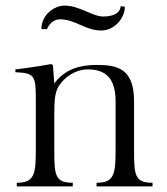

<svg xmlns="http://www.w3.org/2000/svg" viewBox="-20 -666 595 686"><path d="M426 -642 411 -644C411 -626 394 -607 349 -607C309 -607 265 -646 210 -646C176 -646 128 -615 128 -562H148C148 -562 160 -597 195 -597C249 -597 284 -557 342 -557C388 -557 426 -600 426 -642ZM108 -133V-307C108 -395 105 -405 35 -408V-418C97 -425 162 -437 162 -437L169 -434L174 -368C202 -405 243 -434 326 -434C401 -434 459 -420 459 -304V-133C459 -40 461 -13 525 -13V0H325V-13C389 -13 393 -45 393 -133V-304C393 -389 355 -418 294 -418C248 -418 210 -389 191 -360C176 -337 174 -307 174 -257V-133C174 -40 176 -13 240 -13V0H40V-13C104 -13 108 -45 108 -133Z"/></svg>

Font: Open Baskerville 0.0.53
Style: Normal
Weight: 400
Designer: Isaac Moore, James Puckett, Rob Mientjes
Foundry: The Open Baskerville Project
Version: 0.0.53 (g939f078)